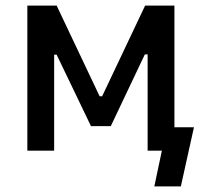

<svg xmlns="http://www.w3.org/2000/svg" viewBox="-20 -540 741 688"><path d="M78 0H174V-344H183L306 -88H377L499 -345H509V0H560L533 128H628L675 -84H605V-520H500L346 -195H337L183 -520H78Z"/></svg>

Font: Fixel Text Medium
Style: Regular
Weight: 500
Width: 4
Designer: AlfaBravo + MacPaw
Foundry: Kyrylo Tkachov, Marchela Mozhyna, Serhii Makarenko, Maria Weinstein, Zakhar Kryvoshyya
Version: Version 1.211